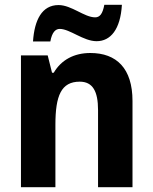

<svg xmlns="http://www.w3.org/2000/svg" viewBox="-20 -777 635 797"><path d="M117 -605H189C196 -644 211 -657 228 -657C270 -657 326 -606 381 -606C439 -606 480 -655 486 -757H413C406 -719 394 -705 375 -705C330 -705 277 -756 223 -756C154 -756 123 -694 117 -605ZM355 -557C287 -557 234 -528 203 -475H196L178 -547H67V0H210V-259C210 -380 234 -438 311 -438C365 -438 387 -398 387 -320V0H530V-358C530 -493 464 -557 355 -557Z"/></svg>

Font: Noto Sans Khmer SemiCondensed
Style: Bold
Weight: 700
Width: 4
Designer: Danh Hong and the Monotype Design Team
Foundry: Monotype Imaging Inc.
Version: Version 2.004